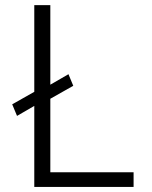

<svg xmlns="http://www.w3.org/2000/svg" viewBox="-20 -740 602 760"><path d="M115.7 -320.8 47.4 -281.2 28.3 -327.1 115.7 -376.5V-719.7H179.2V-404.8L251 -446.3L270 -400.4L179.2 -349.1V-58.1H508.8V0H115.7Z"/></svg>

Font: Reddit Mono Light
Style: Regular
Weight: 300
Monospace: yes
Designer: Stephen Hutchings
Foundry: Reddit
Version: Version 1.011